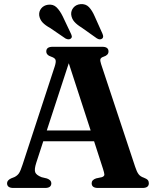

<svg xmlns="http://www.w3.org/2000/svg" viewBox="-20 -932 780 952"><path d="M234.5 -23.5Q234.5 0 203.5 0H46.5Q15 0 15 -23.5Q15 -38 35 -47.5L51.5 -54Q66.5 -61.5 74.2 -73.2Q82 -85 92 -116L251.5 -603Q258.5 -625 255.5 -634.8Q252.5 -644.5 235 -650.5Q209.5 -658.5 209.5 -677Q209.5 -700 241 -700H487Q518 -700 518 -677Q518 -658.5 494 -651Q480.5 -646.5 478 -639Q475.5 -631.5 481 -615L650 -105.5Q658 -80.5 667 -68.5Q676 -56.5 693 -51Q707.5 -45.5 712.8 -39.2Q718 -33 718 -23.5Q718 0 686.5 0H466Q434.5 0 434.5 -23.5Q434.5 -40 456.5 -47.5L485 -53.5Q498 -58 497.5 -66.8Q497 -75.5 490.5 -95.5L446.5 -231.5H194.5L159.5 -124Q149.5 -92.5 154.5 -78.2Q159.5 -64 186 -53.5L213 -47Q234.5 -39 234.5 -23.5ZM212 -285H429.5L321 -618.5ZM449.5 -851 488 -765Q495.5 -748 487 -741Q476 -732 460 -742L384.5 -795.5Q362 -809 348.8 -824Q335.5 -839 333 -859.5Q331.5 -879 344.2 -894.2Q357 -909.5 379.5 -911.5Q405 -913.5 421 -896.8Q437 -880 449.5 -851ZM291 -851 331.5 -765.5Q335 -758.5 336 -752.2Q337 -746 332 -741.5Q322 -732.5 305 -741L229 -793Q205 -806 191.5 -820.2Q178 -834.5 174.5 -854.5Q172 -874.5 184.2 -890Q196.5 -905.5 218 -908.5Q243.5 -912 260.2 -895.8Q277 -879.5 291 -851Z"/></svg>

Font: Fraunces 9pt SemiBold
Style: Regular
Weight: 600
Version: Version 1.000;[b76b70a41]